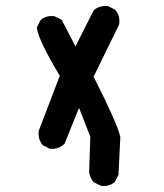

<svg xmlns="http://www.w3.org/2000/svg" viewBox="-20 -477 540 632"><path d="M311 133.8 290.5 124 288.6 123 287.6 121.6Q281.7 114.7 278.1 106.4Q274.4 98.1 273.4 88.9V88.4V87.4L277.3 -26.9L240.2 -122.1L192.9 -4.9L191.9 -2.9L189.9 -1.5Q171.4 15.1 145.5 12.7H143.6L142.1 11.7L122.6 2L120.6 1L119.1 -1Q105 -19.5 107.4 -44.9V-46.4L107.9 -47.4L176.8 -227.5Q159.2 -256.8 146.2 -280.3Q133.3 -303.7 123.8 -323.2Q114.3 -342.8 108.9 -357.7Q103.5 -372.6 101.6 -383.3L101.1 -386.2L102.5 -389.2L112.3 -408.7L113.3 -410.6L114.7 -411.6Q131.3 -426.3 157.2 -423.8H159.2L160.6 -422.9L180.2 -413.1L183.1 -411.6L184.6 -408.7L228.5 -324.2Q273.9 -415 288.1 -441.9L289.1 -443.8L290.5 -444.8Q296.4 -449.7 303.2 -452.6Q310.1 -455.6 317.6 -456.5Q325.2 -457.5 334 -457H335.9L337.4 -456.1L356.9 -446.3L358.4 -445.3L359.9 -443.8Q376.5 -424.8 372.1 -397L371.6 -395.5L371.1 -394Q352.1 -356 288.1 -224.6Q365.7 -71.8 376 -26.4V-25.4V-23.9L370.1 96.2V98.1L369.1 100.1L359.4 119.6L358.4 121.6L356.9 122.6Q340.3 137.2 314.5 134.8H313Z"/></svg>

Font: NaikaiFont
Style: Bold
Weight: 700
Version: Version 1.89